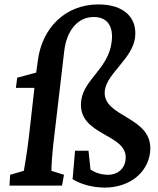

<svg xmlns="http://www.w3.org/2000/svg" viewBox="-20 -841 718 870"><path d="M454 9C564 9 648 -55 660 -150C680 -317 440 -306 455 -431C465 -509 580 -575 592 -671C603 -762 540 -821 426 -821C277 -821 169 -715 151 -563L144 -512L58 -489L52 -443H136L112 -230C103 -153 93 -93 88 -67L26 -49L23 0H261L270 -49L213 -67C213 -91 216 -151 229 -251L271 -609C282 -704 333 -764 405 -764C466 -764 495 -722 486 -652C472 -530 360 -482 348 -385C328 -222 564 -239 549 -117C544 -74 511 -49 470 -49C443 -49 415 -56 390 -73L381 -158H320L309 -29C348 -5 402 9 454 9Z"/></svg>

Font: TPK Tissa Web SemiBold
Style: Italic
Weight: 600
Italic angle: -7°
Designer: Jacques Le Bailly, Suppakit Chalermlarp | Katatrad Co.,Ltd.
Foundry: Jacques Le Bailly, Cadson Demak Co.,Ltd.
Version: Version 5.000;Glyphs 3.1.2 (3151)